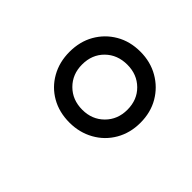

<svg xmlns="http://www.w3.org/2000/svg" viewBox="-76 -794 656 656"><g transform="rotate(-45 252.5 -465.5)"><path d="M295 -294Q246 -294 207 -316.5Q168 -339 146 -378.5Q124 -418 124 -466Q124 -516 146 -554.5Q168 -593 207 -615Q246 -637 295 -637Q345 -637 383.5 -615Q422 -593 444.5 -554.5Q467 -516 467 -466Q467 -417 444.5 -378Q422 -339 383.5 -316.5Q345 -294 295 -294ZM295 -357Q343 -357 373.5 -388Q404 -419 404 -466Q404 -514 373.5 -545Q343 -576 295 -576Q248 -576 217 -545Q186 -514 186 -466Q186 -419 217 -388Q248 -357 295 -357Z"/></g></svg>

Font: Piazzolla Thin ExtraBold
Style: Italic
Weight: 800
Italic angle: -11.3°
Version: Version 2.005